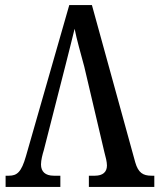

<svg xmlns="http://www.w3.org/2000/svg" viewBox="-20 -734 626 754"><path d="M311 -472 390 -136C395 -118 400 -98 400 -84C400 -58 383 -44 353 -44H329V0H586V-44H575C542 -44 523 -55 511 -97L341 -714H252L82 -121C64 -58 47 -44 15 -44H2V0H217V-44H191C158 -44 141 -60 141 -88C141 -105 147 -128 152 -144L238 -481C251 -531 263 -581 273 -621C281 -580 296 -528 311 -472Z"/></svg>

Font: Noto Serif Condensed Medium
Style: Regular
Weight: 500
Width: 3
Designer: Monotype Design Team
Foundry: Monotype Imaging Inc.
Version: Version 2.015